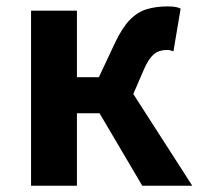

<svg xmlns="http://www.w3.org/2000/svg" viewBox="-20 -594 645 614"><path d="M79.3 0V-559.8H226V-347.2H296.2L347.1 -455.6Q370.5 -504.9 394.7 -530Q419 -555.2 448.8 -564.4Q478.6 -573.5 516 -573.5Q527.6 -573.5 538.4 -572.2Q549.2 -570.8 557.7 -566.4L534.6 -429.8Q529.9 -431.8 524.9 -433Q520 -434.1 514 -434.1Q500 -434.1 487.7 -429.8Q475.5 -425.5 464 -412.4Q452.4 -399.4 440.3 -372.1L406.3 -293.4L594.9 0H435L298.4 -231.7H226V0Z"/></svg>

Font: Noto Sans KR Thin
Style: Regular
Weight: 100
Designer: Ryoko NISHIZUKA 西塚涼子 (kana, bopomofo & ideographs); Paul D. Hunt (Latin, Greek & Cyrillic); Sandoll Communications 산돌커뮤니
Foundry: Adobe
Version: Version 2.004-H2;hotconv 1.0.118;makeotfexe 2.5.65603